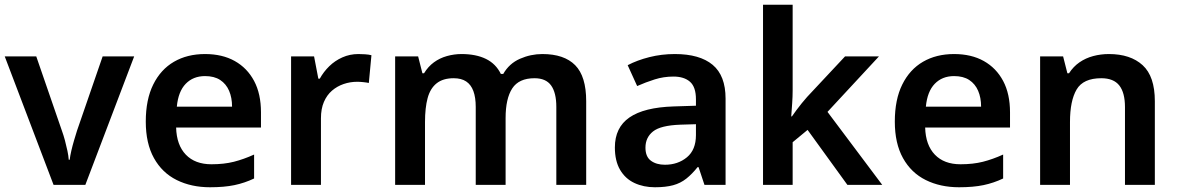

<svg xmlns="http://www.w3.org/2000/svg" viewBox="-20 -780 4969 810"><path d="M206 0 0 -542H133L241 -229Q248 -210 254 -187.5Q260 -165 264.5 -143.5Q269 -122 270 -106H274Q276 -123 281 -144.5Q286 -166 292.5 -188Q299 -210 305 -229L413 -542H546L340 0Z M845 -552Q918 -552 970.5 -522.5Q1023 -493 1052 -438.5Q1081 -384 1081 -306V-242H723Q725 -168 764 -127.5Q803 -87 872 -87Q925 -87 966.5 -97.5Q1008 -108 1052 -128V-27Q1012 -8 969 1Q926 10 866 10Q787 10 725.5 -20.5Q664 -51 629.5 -113Q595 -175 595 -267Q595 -360 626.5 -423.5Q658 -487 714 -519.5Q770 -552 845 -552ZM845 -459Q795 -459 763.5 -426.5Q732 -394 726 -330H959Q959 -368 946.5 -397Q934 -426 909 -442.5Q884 -459 845 -459Z M1492 -552Q1504 -552 1520 -551Q1536 -550 1547 -547L1536 -430Q1527 -432 1512.5 -433.5Q1498 -435 1487 -435Q1457 -435 1429.5 -425.5Q1402 -416 1380.5 -397.5Q1359 -379 1346.5 -350Q1334 -321 1334 -281V0H1208V-542H1305L1323 -448H1329Q1345 -477 1369 -500.5Q1393 -524 1424.5 -538Q1456 -552 1492 -552Z M2268 -552Q2360 -552 2406.5 -505Q2453 -458 2453 -353V0H2327V-329Q2327 -389 2305 -419.5Q2283 -450 2235 -450Q2169 -450 2141 -407Q2113 -364 2113 -282V0H1987V-329Q1987 -369 1977 -396Q1967 -423 1946.5 -436.5Q1926 -450 1894 -450Q1849 -450 1822 -428.5Q1795 -407 1784 -366Q1773 -325 1773 -265V0H1647V-542H1744L1762 -471H1769Q1786 -499 1810.5 -517Q1835 -535 1865.5 -543.5Q1896 -552 1927 -552Q1988 -552 2030 -531.5Q2072 -511 2093 -468H2103Q2128 -512 2173.5 -532Q2219 -552 2268 -552Z M2827 -552Q2932 -552 2986.5 -506.5Q3041 -461 3041 -364V0H2952L2927 -75H2923Q2900 -46 2875.5 -26.5Q2851 -7 2819.5 1.5Q2788 10 2743 10Q2695 10 2656.5 -8Q2618 -26 2596 -63.5Q2574 -101 2574 -158Q2574 -242 2635.5 -284.5Q2697 -327 2822 -331L2916 -334V-361Q2916 -413 2891 -435Q2866 -457 2821 -457Q2780 -457 2742 -445Q2704 -433 2668 -417L2628 -505Q2668 -526 2719.5 -539Q2771 -552 2827 -552ZM2850 -254Q2767 -251 2735 -225.5Q2703 -200 2703 -157Q2703 -119 2726 -102Q2749 -85 2785 -85Q2840 -85 2878 -116.5Q2916 -148 2916 -210V-256Z M3324 -399Q3324 -373 3322 -344.5Q3320 -316 3318 -289H3321Q3329 -301 3340 -315.5Q3351 -330 3362.5 -344.5Q3374 -359 3385 -371L3545 -542H3688L3471 -308L3702 0H3555L3387 -232L3324 -180V0H3199V-760H3324Z M4005 -552Q4078 -552 4130.5 -522.5Q4183 -493 4212 -438.5Q4241 -384 4241 -306V-242H3883Q3885 -168 3924 -127.5Q3963 -87 4032 -87Q4085 -87 4126.5 -97.5Q4168 -108 4212 -128V-27Q4172 -8 4129 1Q4086 10 4026 10Q3947 10 3885.5 -20.5Q3824 -51 3789.5 -113Q3755 -175 3755 -267Q3755 -360 3786.5 -423.5Q3818 -487 3874 -519.5Q3930 -552 4005 -552ZM4005 -459Q3955 -459 3923.5 -426.5Q3892 -394 3886 -330H4119Q4119 -368 4106.5 -397Q4094 -426 4069 -442.5Q4044 -459 4005 -459Z M4658 -552Q4749 -552 4800.5 -505Q4852 -458 4852 -353V0H4726V-328Q4726 -389 4702 -419.5Q4678 -450 4626 -450Q4550 -450 4522 -402.5Q4494 -355 4494 -265V0H4368V-542H4465L4483 -471H4490Q4508 -499 4534 -517Q4560 -535 4592 -543.5Q4624 -552 4658 -552Z"/></svg>

Font: Noto Sans Hebrew SemiBold
Style: Regular
Weight: 600
Designer: Monotype Design Team
Foundry: Monotype Imaging Inc.
Version: Version 2.003